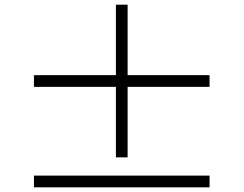

<svg xmlns="http://www.w3.org/2000/svg" viewBox="-20 -808 1040 820"><path d="M525 -136V-437H875V-487H525V-788H475V-487H125V-437H475V-136ZM125 -58V-8H875V-58Z"/></svg>

Font: Noto Serif CJK SC Black
Style: Regular
Weight: 900
Designer: Ryoko NISHIZUKA 西塚涼子 (kana & ideographs); Frank Grießhammer (Latin, Greek & Cyrillic); Wenlong ZHANG 张文龙 (bopomofo); San
Foundry: Adobe
Version: Version 2.001;hotconv 1.1.0;makeotfexe 2.6.0